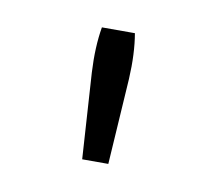

<svg xmlns="http://www.w3.org/2000/svg" viewBox="-38 -656 307 275"><g transform="rotate(10 115.5 -518.5)"><path d="M88 -548Q86 -585 91 -614H139Q144 -585 142 -548L134 -423H96Z"/></g></svg>

Font: Athiti
Style: Regular
Weight: 400
Designer: CadsonDemak Team
Foundry: CadsonDemak
Version: Version 1.032